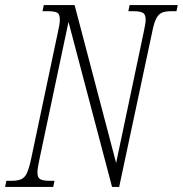

<svg xmlns="http://www.w3.org/2000/svg" viewBox="-42 -734 718 754"><path d="M-22 0 -17 -24H4Q27 -24 41 -30Q55 -36 63.5 -54Q72 -72 80 -109L185 -606Q189 -623 191 -635.5Q193 -648 193 -657Q193 -678 183 -684Q173 -690 145 -690H125L130 -714H251L414 -94L522 -606Q530 -642 530 -657Q530 -678 518.5 -684Q507 -690 482 -690H462L467 -714H656L651 -690H631Q607 -690 593.5 -684Q580 -678 571 -660Q562 -642 555 -605L426 0H398L227 -648L113 -109Q105 -72 105 -57Q105 -36 116.5 -30Q128 -24 152 -24H172L167 0Z"/></svg>

Font: Noto Serif ExtraCondensed ExtraLight
Style: Italic
Weight: 200
Width: 2
Italic angle: -12°
Designer: Monotype Design Team
Foundry: Monotype Imaging Inc.
Version: Version 2.014; ttfautohint (v1.8.4.7-5d5b)